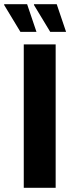

<svg xmlns="http://www.w3.org/2000/svg" viewBox="-68 -901 337 921"><path d="M46 0V-688H199V0ZM173 -748 95 -877V-881H204L249 -748ZM30 -748 -48 -877V-881H62L107 -748Z"/></svg>

Font: Archivo ExtraCondensed ExtraBold
Style: Regular
Weight: 800
Width: 2
Designer: Hector Gatti
Foundry: Omnibus-Type
Version: Version 2.001